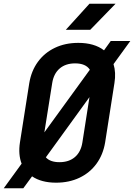

<svg xmlns="http://www.w3.org/2000/svg" viewBox="-47 -970 719 1030"><path d="M-27 40 69 -92Q50 -141 60 -206L110 -524Q121 -590 156.5 -638.5Q192 -687 247.5 -713.5Q303 -740 373 -740Q459 -740 511 -700L547 -750H652L562 -626Q576 -581 567 -525L517 -206Q506 -140 470.5 -91.5Q435 -43 379.5 -16.5Q324 10 254 10Q175 10 125 -24L78 40ZM233 -524 191 -260 435 -596Q413 -630 356 -630Q305 -630 273 -602.5Q241 -575 233 -524ZM272 -100Q323 -100 355 -127.5Q387 -155 395 -206L433 -449L199 -126Q222 -100 272 -100ZM306 -810 433 -950H573L437 -810Z"/></svg>

Font: JetBrains Mono NL
Style: Bold Italic
Weight: 700
Italic angle: -9°
Designer: Philipp Nurullin, Konstantin Bulenkov
Foundry: JetBrains
Version: Version 2.304; ttfautohint (v1.8.4.7-5d5b)